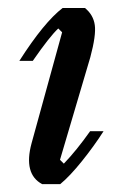

<svg xmlns="http://www.w3.org/2000/svg" viewBox="-20 -469 325 489"><path d="M132.8 -62 142.6 -52.2Q175.3 -86.4 209.5 -134.8H243.7Q219.7 -97.2 188.7 -58.6Q157.7 -20 133.3 0H87.4Q39.1 -25.9 60.5 -104.5L138.2 -386.7L128.4 -396.5Q106.4 -376 63.5 -314H29.3Q92.3 -412.6 139.6 -448.7H196.3Q217.8 -431.2 221.4 -405.3Q225.1 -379.4 210 -323.2Z"/></svg>

Font: Happy Times at the IKOB Italic
Style: Regular
Weight: 400
Designer: Lucas Le Bihan
Foundry: Lucas Le Bihan
Version: Version 1.000;PS 1.0;hotconv 1.0.88;makeotf.lib2.5.647800